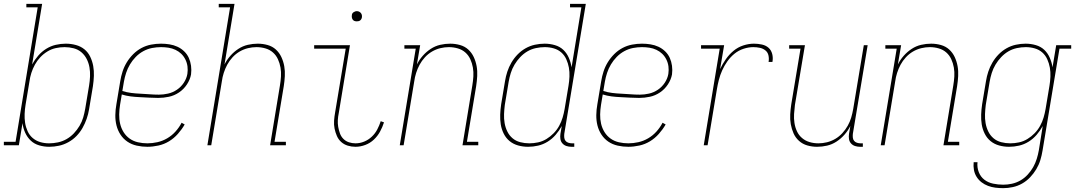

<svg xmlns="http://www.w3.org/2000/svg" viewBox="-57 -755 5588 998"><path d="M199 8Q172 8 146.5 0.5Q121 -7 103 -24Q85 -41 74 -65Q63 -89 60 -115L41 0H-37V-18H24L139 -717H80V-735H162L110 -420Q123 -444 141.5 -465.5Q160 -487 183.5 -501.5Q207 -516 233 -522Q259 -528 285 -528Q312 -528 337.5 -521Q363 -514 382 -498.5Q401 -483 412 -460Q423 -437 427.5 -412Q432 -387 431 -360.5Q430 -334 426 -307L406 -187Q402 -162 393.5 -137.5Q385 -113 372 -90Q359 -67 340.5 -48Q322 -29 298.5 -16Q275 -3 249.5 2.5Q224 8 199 8ZM198 -10Q221 -10 244.5 -15Q268 -20 289 -32Q310 -44 327 -62Q344 -80 356.5 -101Q369 -122 375.5 -144.5Q382 -167 386 -190L406 -310Q410 -334 411 -358Q412 -382 408 -405Q404 -428 393.5 -448.5Q383 -469 366 -483.5Q349 -498 326 -504Q303 -510 279 -510Q256 -510 233 -505Q210 -500 189.5 -487.5Q169 -475 152.5 -457.5Q136 -440 124.5 -419Q113 -398 106 -376Q99 -354 96 -331L76 -211Q72 -187 71 -163Q70 -139 73.5 -116.5Q77 -94 86.5 -73Q96 -52 113 -37.5Q130 -23 152 -16.5Q174 -10 198 -10Z M709 8Q681 8 654 2Q627 -4 605.5 -18.5Q584 -33 569.5 -55Q555 -77 548.5 -103Q542 -129 542.5 -157Q543 -185 548 -213L568 -333Q572 -358 580 -383Q588 -408 602 -431Q616 -454 635.5 -473.5Q655 -493 678.5 -505.5Q702 -518 728 -523Q754 -528 780 -528Q802 -528 824 -524.5Q846 -521 865.5 -512Q885 -503 900.5 -488Q916 -473 924.5 -454Q933 -435 936 -413Q939 -391 936 -368Q931 -341 914.5 -316Q898 -291 873.5 -274.5Q849 -258 821 -252Q793 -246 765 -246Q741 -246 717.5 -247.5Q694 -249 669.5 -250Q645 -251 621.5 -254Q598 -257 576 -264L567 -210Q563 -185 562.5 -160Q562 -135 567.5 -111.5Q573 -88 585.5 -68Q598 -48 617 -34.5Q636 -21 660 -15.5Q684 -10 709 -10Q735 -10 761.5 -16Q788 -22 812 -36Q836 -50 855 -71Q874 -92 887 -117L903 -108Q888 -82 867.5 -59Q847 -36 821.5 -20.5Q796 -5 766.5 1.5Q737 8 709 8ZM769 -263Q792 -263 816.5 -268.5Q841 -274 862.5 -288.5Q884 -303 898.5 -325Q913 -347 917 -371Q920 -391 917.5 -410Q915 -429 906.5 -446Q898 -463 885 -475.5Q872 -488 855 -496Q838 -504 819 -507Q800 -510 780 -510Q757 -510 733.5 -505.5Q710 -501 688 -489Q666 -477 648.5 -459Q631 -441 618.5 -420Q606 -399 598.5 -376Q591 -353 587 -330L579 -282Q601 -275 624.5 -272Q648 -269 672.5 -268Q697 -267 720.5 -265Q744 -263 769 -263Z M1021 0 1139 -717H1080V-735H1162L1110 -420Q1122 -444 1140.5 -465Q1159 -486 1182 -501Q1205 -516 1231 -522Q1257 -528 1283 -528Q1309 -528 1334 -521Q1359 -514 1377 -497.5Q1395 -481 1405.5 -458.5Q1416 -436 1420.5 -411Q1425 -386 1423.5 -359.5Q1422 -333 1418 -307L1370 -18H1429V0H1347L1398 -310Q1402 -334 1403.5 -357.5Q1405 -381 1401 -404Q1397 -427 1387.5 -447.5Q1378 -468 1361.5 -482.5Q1345 -497 1322.5 -503.5Q1300 -510 1276 -510Q1254 -510 1231.5 -504.5Q1209 -499 1188.5 -487Q1168 -475 1151.5 -457Q1135 -439 1124 -418.5Q1113 -398 1106 -376Q1099 -354 1096 -331L1041 0Z M1791 8Q1770 8 1750.5 2Q1731 -4 1716.5 -17Q1702 -30 1694 -48.5Q1686 -67 1682 -87Q1678 -107 1679.5 -128Q1681 -149 1685 -171L1740 -502H1576V-520H1762L1704 -168Q1700 -149 1699 -131Q1698 -113 1701 -95.5Q1704 -78 1710 -61.5Q1716 -45 1728 -33Q1740 -21 1756.5 -15.5Q1773 -10 1791 -10Q1814 -10 1836 -19Q1858 -28 1875.5 -44.5Q1893 -61 1904 -82Q1915 -103 1922 -125L1939 -119Q1931 -94 1918.5 -71Q1906 -48 1886.5 -29.5Q1867 -11 1841.5 -1.5Q1816 8 1791 8ZM1797 -644Q1791 -644 1785.5 -646Q1780 -648 1776.5 -653Q1773 -658 1772 -664Q1771 -670 1772 -676Q1772 -681 1774.5 -685Q1777 -689 1781 -691.5Q1785 -694 1789 -695.5Q1793 -697 1798 -697Q1804 -697 1809.5 -694.5Q1815 -692 1819 -687Q1823 -682 1824 -676Q1825 -670 1824 -664Q1823 -659 1820.5 -655Q1818 -651 1814.5 -648.5Q1811 -646 1806.5 -645Q1802 -644 1797 -644Z M2021 0 2104 -502H2045V-520H2127L2110 -420Q2122 -444 2140.5 -465Q2159 -486 2182 -501Q2205 -516 2231 -522Q2257 -528 2283 -528Q2309 -528 2334 -521Q2359 -514 2377 -497.5Q2395 -481 2405.5 -458.5Q2416 -436 2420.5 -411Q2425 -386 2423.5 -359.5Q2422 -333 2418 -307L2370 -18H2429V0H2347L2398 -310Q2402 -334 2403.5 -357.5Q2405 -381 2401 -404Q2397 -427 2387.5 -447.5Q2378 -468 2361.5 -482.5Q2345 -497 2322.5 -503.5Q2300 -510 2276 -510Q2254 -510 2231.5 -504.5Q2209 -499 2188.5 -487Q2168 -475 2151.5 -457Q2135 -439 2124 -418.5Q2113 -398 2106 -376Q2099 -354 2096 -331L2041 0Z M2688 8Q2661 8 2636 1Q2611 -6 2592 -21.5Q2573 -37 2561.5 -60Q2550 -83 2546 -108Q2542 -133 2543 -159.5Q2544 -186 2548 -213L2568 -333Q2572 -358 2580 -382.5Q2588 -407 2601.5 -430Q2615 -453 2633.5 -472Q2652 -491 2675 -504Q2698 -517 2723.5 -522.5Q2749 -528 2774 -528Q2801 -528 2827 -520.5Q2853 -513 2871 -496Q2889 -479 2899.5 -455Q2910 -431 2914 -405L2965 -717H2906V-735H2988L2876 -59Q2875 -49 2876 -39.5Q2877 -30 2882.5 -23Q2888 -16 2897.5 -13Q2907 -10 2916 -10H2928V8H2913Q2900 8 2887.5 4Q2875 0 2866.5 -9.5Q2858 -19 2856 -32Q2854 -45 2856 -59L2863 -100Q2850 -76 2831.5 -54.5Q2813 -33 2789.5 -18.5Q2766 -4 2740 2Q2714 8 2688 8ZM2694 -10Q2717 -10 2740 -15Q2763 -20 2783.5 -32.5Q2804 -45 2821 -62.5Q2838 -80 2849.5 -101Q2861 -122 2867.5 -144Q2874 -166 2878 -189L2898 -309Q2902 -333 2903 -357Q2904 -381 2900 -403.5Q2896 -426 2886.5 -447Q2877 -468 2860.5 -482.5Q2844 -497 2821.5 -503.5Q2799 -510 2775 -510Q2752 -510 2728.5 -505Q2705 -500 2684.5 -488Q2664 -476 2647 -458Q2630 -440 2617.5 -419Q2605 -398 2598 -375.5Q2591 -353 2587 -330L2567 -210Q2564 -186 2563 -162Q2562 -138 2566 -115Q2570 -92 2580 -71.5Q2590 -51 2607 -36.5Q2624 -22 2647 -16Q2670 -10 2694 -10Z M3209 8Q3181 8 3154 2Q3127 -4 3105.5 -18.5Q3084 -33 3069.5 -55Q3055 -77 3048.5 -103Q3042 -129 3042.5 -157Q3043 -185 3048 -213L3068 -333Q3072 -358 3080 -383Q3088 -408 3102 -431Q3116 -454 3135.5 -473.5Q3155 -493 3178.5 -505.5Q3202 -518 3228 -523Q3254 -528 3280 -528Q3302 -528 3324 -524.5Q3346 -521 3365.5 -512Q3385 -503 3400.5 -488Q3416 -473 3424.5 -454Q3433 -435 3436 -413Q3439 -391 3436 -368Q3431 -341 3414.5 -316Q3398 -291 3373.5 -274.5Q3349 -258 3321 -252Q3293 -246 3265 -246Q3241 -246 3217.5 -247.5Q3194 -249 3169.5 -250Q3145 -251 3121.5 -254Q3098 -257 3076 -264L3067 -210Q3063 -185 3062.5 -160Q3062 -135 3067.5 -111.5Q3073 -88 3085.5 -68Q3098 -48 3117 -34.5Q3136 -21 3160 -15.5Q3184 -10 3209 -10Q3235 -10 3261.5 -16Q3288 -22 3312 -36Q3336 -50 3355 -71Q3374 -92 3387 -117L3403 -108Q3388 -82 3367.5 -59Q3347 -36 3321.5 -20.5Q3296 -5 3266.5 1.5Q3237 8 3209 8ZM3269 -263Q3292 -263 3316.5 -268.5Q3341 -274 3362.5 -288.5Q3384 -303 3398.5 -325Q3413 -347 3417 -371Q3420 -391 3417.5 -410Q3415 -429 3406.5 -446Q3398 -463 3385 -475.5Q3372 -488 3355 -496Q3338 -504 3319 -507Q3300 -510 3280 -510Q3257 -510 3233.5 -505.5Q3210 -501 3188 -489Q3166 -477 3148.5 -459Q3131 -441 3118.5 -420Q3106 -399 3098.5 -376Q3091 -353 3087 -330L3079 -282Q3101 -275 3124.5 -272Q3148 -269 3172.5 -268Q3197 -267 3220.5 -265Q3244 -263 3269 -263Z M3601 0 3684 -502H3587V-520H3707L3686 -396Q3699 -423 3716 -447.5Q3733 -472 3756 -491Q3779 -510 3807 -519Q3835 -528 3862 -528Q3883 -528 3903.5 -523.5Q3924 -519 3938 -506.5Q3952 -494 3957 -474Q3962 -454 3958 -433H3938Q3941 -450 3937.5 -466.5Q3934 -483 3921.5 -493Q3909 -503 3892.5 -506.5Q3876 -510 3859 -510Q3834 -510 3808 -501.5Q3782 -493 3761 -476Q3740 -459 3724 -436.5Q3708 -414 3697 -389.5Q3686 -365 3679.5 -339.5Q3673 -314 3669 -289L3621 0Z M4190 8Q4164 8 4139.5 1Q4115 -6 4096.5 -22.5Q4078 -39 4068 -61.5Q4058 -84 4053.5 -109Q4049 -134 4050.5 -160.5Q4052 -187 4056 -213L4104 -502H4045V-520H4127L4075 -210Q4072 -186 4070.5 -162.5Q4069 -139 4072.5 -116Q4076 -93 4085.5 -72.5Q4095 -52 4112 -37.5Q4129 -23 4151 -16.5Q4173 -10 4197 -10Q4219 -10 4241.5 -15.5Q4264 -21 4284.5 -33Q4305 -45 4321.5 -63Q4338 -81 4349.5 -101.5Q4361 -122 4367.5 -144Q4374 -166 4378 -189L4433 -520H4453L4376 -59Q4375 -49 4376 -39.5Q4377 -30 4382.5 -23Q4388 -16 4397.5 -13Q4407 -10 4416 -10H4428V8H4413Q4400 8 4387.5 4Q4375 0 4366.5 -9.5Q4358 -19 4356 -32Q4354 -45 4356 -59L4363 -100Q4351 -76 4332.5 -55Q4314 -34 4291 -19Q4268 -4 4242 2Q4216 8 4190 8Z M4521 0 4604 -502H4545V-520H4627L4610 -420Q4622 -444 4640.5 -465Q4659 -486 4682 -501Q4705 -516 4731 -522Q4757 -528 4783 -528Q4809 -528 4834 -521Q4859 -514 4877 -497.5Q4895 -481 4905.5 -458.5Q4916 -436 4920.5 -411Q4925 -386 4923.5 -359.5Q4922 -333 4918 -307L4870 -18H4929V0H4847L4898 -310Q4902 -334 4903.5 -357.5Q4905 -381 4901 -404Q4897 -427 4887.5 -447.5Q4878 -468 4861.5 -482.5Q4845 -497 4822.5 -503.5Q4800 -510 4776 -510Q4754 -510 4731.5 -504.5Q4709 -499 4688.5 -487Q4668 -475 4651.5 -457Q4635 -439 4624 -418.5Q4613 -398 4606 -376Q4599 -354 4596 -331L4541 0Z M5158 223Q5137 223 5117 220.5Q5097 218 5078.5 211Q5060 204 5045 192.5Q5030 181 5019.5 164.5Q5009 148 5005.5 128.5Q5002 109 5004 88H5024Q5021 115 5030.5 139.5Q5040 164 5059.5 179Q5079 194 5105 199.5Q5131 205 5158 205Q5180 205 5203 200Q5226 195 5247 183Q5268 171 5285 152.5Q5302 134 5313.5 113.5Q5325 93 5332 70.5Q5339 48 5343 25L5363 -100Q5350 -76 5331.5 -54.5Q5313 -33 5289.5 -18.5Q5266 -4 5240 2Q5214 8 5188 8Q5161 8 5136 1Q5111 -6 5092 -21.5Q5073 -37 5061.5 -60Q5050 -83 5046 -108Q5042 -133 5043 -159.5Q5044 -186 5048 -213L5068 -333Q5072 -358 5080 -382.5Q5088 -407 5101.5 -430Q5115 -453 5133.5 -472Q5152 -491 5175 -504Q5198 -517 5223.5 -522.5Q5249 -528 5274 -528Q5301 -528 5327 -520.5Q5353 -513 5371 -496Q5389 -479 5399.5 -455Q5410 -431 5414 -405L5433 -520H5511V-502H5450L5362 28Q5358 53 5350.5 77.5Q5343 102 5329.5 124.5Q5316 147 5297.5 166.5Q5279 186 5256 199Q5233 212 5207.5 217.5Q5182 223 5158 223ZM5194 -10Q5217 -10 5240 -15Q5263 -20 5283.5 -32.5Q5304 -45 5321 -62.5Q5338 -80 5349.5 -101Q5361 -122 5367.5 -144Q5374 -166 5378 -189L5398 -309Q5402 -333 5403 -357Q5404 -381 5400 -403.5Q5396 -426 5386.5 -447Q5377 -468 5360.5 -482.5Q5344 -497 5321.5 -503.5Q5299 -510 5275 -510Q5252 -510 5228.5 -505Q5205 -500 5184.5 -488Q5164 -476 5147 -458Q5130 -440 5117.5 -419Q5105 -398 5098 -375.5Q5091 -353 5087 -330L5067 -210Q5064 -186 5063 -162Q5062 -138 5066 -115Q5070 -92 5080 -71.5Q5090 -51 5107 -36.5Q5124 -22 5147 -16Q5170 -10 5194 -10Z"/></svg>

Font: Iosevka Curly Slab Thin
Style: Italic
Weight: 100
Italic angle: -9°
Monospace: yes
Designer: Belleve Invis
Foundry: Belleve Invis
Version: Version 22.1.2; ttfautohint (v1.8.4)